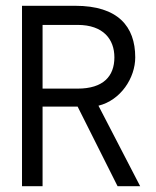

<svg xmlns="http://www.w3.org/2000/svg" viewBox="-20 -643 540 663"><path d="M56 0H127V-275H248L386 0H464L320 -278C397 -297 447 -374 447 -445C447 -552 387 -623 240 -623H56ZM127 -337V-557H248C337 -557 375 -507 375 -445C375 -380 337 -337 248 -337Z"/></svg>

Font: Inconsolata
Style: Regular
Weight: 400
Monospace: yes
Designer: Raph Levien, Cyreal, Brenton Simpson
Foundry: Raph Levien, Cyreal, Google
Version: Version 3.100